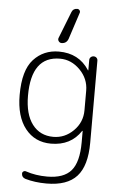

<svg xmlns="http://www.w3.org/2000/svg" viewBox="-65 -827 683 1101"><g transform="rotate(5 276.5 -276.5)"><path d="M261 -490Q96 -490 96 -263Q96 -156 140 -98Q184 -40 261 -40Q327 -40 376.5 -89Q426 -138 426 -207V-320Q426 -389 376 -439.5Q326 -490 261 -490ZM251 0Q158 0 103 -69.5Q48 -139 48 -263Q48 -405 105.5 -467.5Q163 -530 251 -530Q366 -530 425 -439Q425 -437 427 -437Q428 -437 428 -438V-497Q428 -507 435 -513.5Q442 -520 452 -520Q462 -520 468.5 -513.5Q475 -507 475 -497V-25Q475 108 419.5 169Q364 230 245 230Q178 230 123 214Q101 207 101 185Q101 177 108 172.5Q115 168 123 171Q179 190 245 190Q341 190 383.5 140.5Q426 91 426 -23V-88Q426 -89 425 -89Q423 -89 423 -88Q365 0 251 0ZM302 -761Q310 -783 334 -783Q343 -783 348 -776Q353 -769 350 -761L300 -608Q290 -580 261 -580Q251 -580 244.5 -589Q238 -598 242 -608Z"/></g></svg>

Font: Rounded Mplus 1c Light
Style: Regular
Weight: 300
Version: Version 1.059.20150529